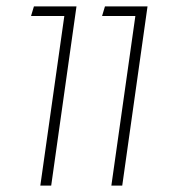

<svg xmlns="http://www.w3.org/2000/svg" viewBox="-20 -580 553 600"><path d="M403 -530H299L308 -560H441L362 0H328ZM181 -530H77L86 -560H219L140 0H106Z"/></svg>

Font: FiraGO UltraLight
Style: Italic
Weight: 200
Italic angle: -8°
Designer: bBox Type GmbH
Foundry: bBox Type GmbH
Version: Version 1.001